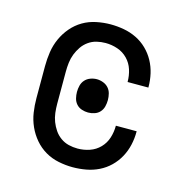

<svg xmlns="http://www.w3.org/2000/svg" viewBox="-85 -608 671 696"><g transform="rotate(15 250.0 -260.0)"><path d="M247 8Q221 8 194 2.5Q167 -3 144 -16.5Q121 -30 103.5 -50.5Q86 -71 75 -95.5Q64 -120 60 -146.5Q56 -173 56 -200V-320Q56 -347 60 -373.5Q64 -400 75 -424.5Q86 -449 103.5 -469.5Q121 -490 144 -503.5Q167 -517 194 -522.5Q221 -528 247 -528Q272 -528 297 -523.5Q322 -519 344.5 -508Q367 -497 385 -479.5Q403 -462 415 -440Q427 -418 432.5 -393.5Q438 -369 438 -344V-342H360V-343Q360 -366 353 -388Q346 -410 330 -426.5Q314 -443 292 -450.5Q270 -458 247 -458Q230 -458 213.5 -454Q197 -450 183 -440Q169 -430 159.5 -416Q150 -402 144 -386.5Q138 -371 136 -354Q134 -337 134 -320V-200Q134 -183 136 -166Q138 -149 144 -133.5Q150 -118 159.5 -104Q169 -90 183 -80Q197 -70 213.5 -66Q230 -62 247 -62Q270 -62 292 -69.5Q314 -77 330 -93.5Q346 -110 353 -132Q360 -154 360 -177V-178H438V-176Q438 -151 432.5 -126.5Q427 -102 415 -80Q403 -58 385 -40.5Q367 -23 344.5 -12Q322 -1 297 3.5Q272 8 247 8ZM250 -198Q238 -198 226 -202Q214 -206 206 -215Q198 -224 195 -236Q192 -248 192 -260Q192 -272 195 -284Q198 -296 206 -305Q214 -314 226 -318.5Q238 -323 250 -323Q262 -323 274 -318.5Q286 -314 294 -305Q302 -296 305 -284Q308 -272 308 -260Q308 -248 305 -236Q302 -224 294 -215Q286 -206 274 -202Q262 -198 250 -198Z"/></g></svg>

Font: Iosevka Term SS14
Style: Regular
Weight: 400
Monospace: yes
Designer: Belleve Invis
Foundry: Belleve Invis
Version: Version 24.1.1; ttfautohint (v1.8.4)